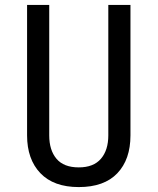

<svg xmlns="http://www.w3.org/2000/svg" viewBox="-20 -750 640 780"><path d="M300 10Q198 10 144 -46.5Q90 -103 90 -200V-730H180V-200Q180 -140 209.5 -105Q239 -70 300 -70Q360 -70 390 -105Q420 -140 420 -200V-730H510V-200Q510 -102 456.5 -46Q403 10 300 10Z"/></svg>

Font: Atlassian Mono
Style: Regular
Weight: 400
Monospace: yes
Designer: Philipp Nurullin, Konstantin Bulenkov
Foundry: Modifications by Atlassian Pty Ltd, manufactured by JetBrains
Version: Version 2.304